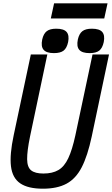

<svg xmlns="http://www.w3.org/2000/svg" viewBox="-20 -1130 681 1164"><path d="M240 14Q150 14 102.5 -18.5Q55 -51 46.5 -122Q38 -193 63 -310L167 -800H267L162 -302Q144 -214 144.5 -165Q145 -116 169 -97Q193 -78 243 -78Q298 -78 334 -99Q370 -120 394 -171Q418 -222 437 -310L541 -800H641L536 -302Q511 -185 475.5 -116Q440 -47 383.5 -16.5Q327 14 240 14ZM523 -808Q478 -808 460.5 -828Q443 -848 452 -891Q460 -926 479.5 -941Q499 -956 537 -956Q583 -956 600 -936Q617 -916 609 -875Q601 -838 581.5 -823Q562 -808 523 -808ZM307 -808Q262 -808 244.5 -828Q227 -848 236 -891Q244 -926 263.5 -941Q283 -956 321 -956Q367 -956 384 -936Q401 -916 393 -875Q385 -838 365.5 -823Q346 -808 307 -808ZM288 -1018 308 -1110H632L612 -1018Z"/></svg>

Font: Victor Mono Thin
Style: Italic
Weight: 100
Italic angle: -12°
Monospace: yes
Designer: Rune Bjørnerås
Version: Version 1.561;gftools[0.9.30]